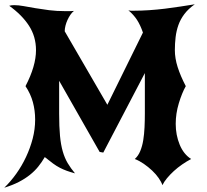

<svg xmlns="http://www.w3.org/2000/svg" viewBox="-36 -771 966 896"><path d="M429 -62 240 -394V-241Q240 -179 244 -137Q248 -95 257 -64Q266 -33 280 -9.5Q294 14 314 38Q292 32 275.5 26Q259 20 243.5 12Q228 4 211.5 -8Q195 -20 173 -38Q159 -14 142.5 6.5Q126 27 103.5 45Q81 63 52 78Q23 93 -16 105Q14 76 40 39.5Q66 3 85.5 -38.5Q105 -80 116.5 -124Q128 -168 128 -213Q128 -255 117.5 -294Q107 -333 83 -369Q132 -463 132 -537Q132 -600 99.5 -650.5Q67 -701 7 -744Q17 -747 30 -747Q50 -747 74.5 -742.5Q99 -738 128.5 -733Q158 -728 193 -723.5Q228 -719 270 -719Q280 -719 289.5 -719Q299 -719 309 -720Q300 -713 292.5 -702Q285 -691 279 -678Q273 -665 269.5 -651Q266 -637 266 -625L465 -282L631 -619Q619 -654 603.5 -678Q588 -702 563 -723Q570 -721 576 -721Q582 -721 589 -721Q623 -721 660 -723.5Q697 -726 734 -730.5Q771 -735 806 -740.5Q841 -746 873 -751Q843 -730 824.5 -705.5Q806 -681 796.5 -654Q787 -627 783.5 -597.5Q780 -568 780 -537Q780 -499 793 -458Q806 -417 831 -369Q813 -337 798.5 -289Q784 -241 784 -193Q784 -141 802.5 -96Q821 -51 856 -29Q835 -18 814 -3.5Q793 11 775 27.5Q757 44 743 61Q729 78 722 93Q717 78 704.5 60Q692 42 674 25Q656 8 635 -6.5Q614 -21 593 -29Q609 -43 618.5 -66Q628 -89 632.5 -117Q637 -145 638.5 -177Q640 -209 640 -241V-430L446 -59Z"/></svg>

Font: New Rocker
Style: Regular
Weight: 400
Designer: Pablo Impallari, Brenda Gallo, Rodrigo Fuenzalida
Foundry: Pablo Impallari, Brenda Gallo, Rodrigo Fuenzalida
Version: Version 1.000; ttfautohint (v0.93) -l 8 -r 50 -G 200 -x 14 -